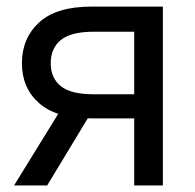

<svg xmlns="http://www.w3.org/2000/svg" viewBox="-20 -566 594 586"><path d="M477.1 0H389.6V-469.2H266.6Q196.3 -469.2 165.5 -443.8Q134.8 -418.5 134.8 -373Q134.8 -328.1 165.5 -303.2Q196.3 -278.3 265.6 -278.3H427.2V-204.6H259.8Q151.9 -204.6 99.4 -251Q46.9 -297.4 46.9 -373Q46.9 -449.2 99.4 -497.6Q151.9 -545.9 259.8 -545.9H477.1ZM124 0H22.9L175.3 -247.1H273.4Z"/></svg>

Font: Inter Variable
Style: Regular
Weight: 400
Designer: Rasmus Andersson
Foundry: rsms
Version: Version 4.001;git-9221beed3